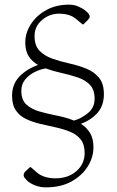

<svg xmlns="http://www.w3.org/2000/svg" viewBox="-20 -689 503 828"><path d="M178 119Q154 119 133 111Q112 103 99 92Q92 85 87 79Q82 73 82 67Q82 62 84 57.5Q86 53 95 45L109 32H113L137 53Q167 80 219 80Q274 80 309.5 49Q345 18 345 -29Q345 -66 328 -87.5Q311 -109 283 -120.5Q255 -132 221.5 -139.5Q188 -147 155 -154.5Q122 -162 94 -175Q66 -188 49 -212Q32 -236 32 -276Q32 -325 63 -358Q94 -391 144 -409Q119 -423 104 -446Q89 -469 89 -506Q89 -547 113 -584.5Q137 -622 179.5 -645.5Q222 -669 278 -669Q300 -669 319 -660.5Q338 -652 350 -642Q358 -635 362.5 -629Q367 -623 367 -617Q367 -611 358 -602L340 -584H336L307 -608Q281 -630 234 -630Q193 -630 161 -602.5Q129 -575 129 -534Q129 -492 150.5 -470Q172 -448 206 -436Q240 -424 278.5 -415.5Q317 -407 351 -393.5Q385 -380 406.5 -354.5Q428 -329 428 -283Q428 -234 401 -203Q374 -172 329 -155Q353 -140 368 -116Q383 -92 383 -54Q383 -10 358 29.5Q333 69 287.5 94Q242 119 178 119ZM72 -297Q72 -258 94 -238Q116 -218 151 -208Q186 -198 225 -190.5Q264 -183 299 -169Q331 -178 359.5 -201.5Q388 -225 388 -263Q388 -302 368 -323Q348 -344 315.5 -355Q283 -366 246.5 -374Q210 -382 177 -394Q153 -390 129 -378Q105 -366 88.5 -346Q72 -326 72 -297Z"/></svg>

Font: Spectral SC ExtraLight
Style: Regular
Weight: 275
Designer: Jean-Baptiste Levee
Foundry: Production Type
Version: Version 2.001